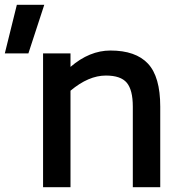

<svg xmlns="http://www.w3.org/2000/svg" viewBox="-94 -778 766 798"><path d="M0 0ZM572 -335V0H458V-335Q458 -404 433 -434Q408 -464 346 -464Q274 -464 199 -401V0H85V-556H199V-500Q278 -568 365 -568Q470 -568 521 -513.5Q572 -459 572 -335ZM-24 -758H90L24 -556H-74Z"/></svg>

Font: Biryani SemiBold
Style: Regular
Weight: 600
Designer: Dan Reynolds and Mathieu Réguer
Foundry: Dan Reynolds and Mathieu Réguer
Version: Version 1.004; ttfautohint (v1.1) -l 5 -r 5 -G 72 -x 0 -D la